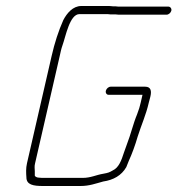

<svg xmlns="http://www.w3.org/2000/svg" viewBox="-20 -630 591 640"><path d="M541 -608H374C368 -609 363 -609 356 -609C349 -610 343 -610 336 -610H251C223 -610 203 -586 191 -563C175 -527 162 -487 152 -443L70 -86C66 -69 67 -53 68 -39C68 -14 91 -10 123 -10H248C278 -10 298 -18 324 -25C358 -30 385 -45 401 -73L409 -93C420 -117 431 -147 439 -175C451 -213 467 -248 476 -288L481 -307C486 -327 483 -341 464 -341H349C342 -341 335 -335 333 -328C331 -321 335 -314 342 -314H455L449 -288C447 -281 446 -275 444 -269L437 -249C424 -218 416 -182 403 -149L393 -121C385 -96 376 -71 356 -62C344 -55 341 -54 325 -51C300 -47 283 -37 255 -37H130C122 -37 115 -37 108 -38C103 -38 95 -42 96 -46V-59C96 -67 94 -75 97 -86L179 -443C182 -456 184 -467 188 -478C199 -508 212 -583 245 -583H330C337 -583 342 -583 348 -582H365C372 -581 378 -581 383 -581H535C542 -581 549 -587 551 -594C553 -601 548 -608 541 -608Z"/></svg>

Font: Electronic
Style: LtIt
Weight: 300
Version: Version 1.011